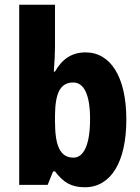

<svg xmlns="http://www.w3.org/2000/svg" viewBox="-20 -873 589 810"><path d="M212 -674V-853H61V-93H181L204 -150H212C247 -104 280 -83 338 -83C447 -83 513 -188 513 -369C513 -549 446 -652 341 -652C283 -652 242 -624 212 -571H207C210 -609 212 -647 212 -674ZM289 -525C334 -525 360 -474 360 -371C360 -262 333 -208 290 -208C234 -208 212 -257 212 -361V-387C213 -478 233 -525 289 -525Z"/></svg>

Font: Noto Sans Kannada UI Condensed ExtraBold
Style: Regular
Weight: 800
Width: 3
Designer: Jelle Bosma - Monotype Design Team
Foundry: Monotype Imaging Inc.
Version: Version 2.005